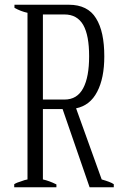

<svg xmlns="http://www.w3.org/2000/svg" viewBox="-20 -790 522 810"><path d="M460 -13C450 -20 433 -26 409 -33C409 -33 301 -333 301 -333C340 -341 370 -364 390 -403C410 -441 420 -491 420 -552C420 -621 409 -675 385 -713C362 -751 323 -770 271 -770C271 -770 41 -770 41 -770C41 -770 41 -757 41 -757C59 -747 77 -740 96 -736C96 -736 96 -33 96 -33C89 -32 79 -29 69 -25C58 -22 48 -18 40 -13C40 -13 40 0 40 0C40 0 218 0 218 0C218 0 218 -12 218 -12C198 -22 179 -29 161 -33C161 -33 161 -330 161 -330C161 -330 244 -330 244 -330C244 -330 358 0 358 0C358 0 460 0 460 0C460 0 460 -13 460 -13ZM161 -370C161 -370 161 -729 161 -729C161 -729 252 -729 252 -729C288 -729 314 -714 331 -685C348 -655 356 -611 356 -553C356 -495 348 -450 331 -418C314 -386 288 -370 252 -370C252 -370 161 -370 161 -370Z"/></svg>

Font: BUSH 25 TRIRONG
Style: Regular
Weight: 400
Designer: Katatrad Team
Foundry: CadsonDemak